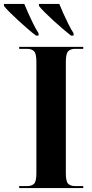

<svg xmlns="http://www.w3.org/2000/svg" viewBox="-72 -951 467 971"><path d="M25 0V-10H66Q88 -10 100 -21.5Q112 -33 112 -74V-639Q112 -680 100 -692Q88 -704 66 -704H25V-714H349V-704H307Q285 -704 273 -692Q261 -680 261 -639V-74Q261 -33 273 -21.5Q285 -10 307 -10H349V0ZM110 -771Q91 -785 67.5 -805.5Q44 -826 20 -848Q-4 -870 -23.5 -889.5Q-43 -909 -52 -921V-931H51Q59 -911 71 -884Q83 -857 96.5 -830Q110 -803 123 -783V-771ZM287 -771Q269 -785 245 -805.5Q221 -826 197 -848Q173 -870 153.5 -889.5Q134 -909 125 -921V-931H228Q236 -911 248 -884Q260 -857 273.5 -830Q287 -803 300 -783V-771Z"/></svg>

Font: Noto Serif Display SemiCondensed
Style: Bold
Weight: 700
Width: 4
Designer: Monotype Design Team
Foundry: Monotype Imaging Inc.
Version: Version 2.009